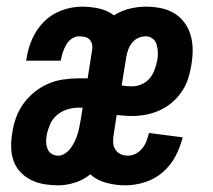

<svg xmlns="http://www.w3.org/2000/svg" viewBox="-20 -548 640 576"><path d="M154 8Q133 8 112.5 4.5Q92 1 73.5 -8Q55 -17 41 -32Q27 -47 20.5 -66Q14 -85 13.5 -106.5Q13 -128 17 -150Q20 -172 28 -194.5Q36 -217 50 -236.5Q64 -256 83 -271.5Q102 -287 124 -296.5Q146 -306 169.5 -309.5Q193 -313 215 -313H243L256 -396Q258 -405 256.5 -413.5Q255 -422 249.5 -428.5Q244 -435 235 -437Q226 -439 217 -439Q206 -439 195.5 -432Q185 -425 179 -414.5Q173 -404 169 -392.5Q165 -381 163 -369L162 -366H58L60 -374Q64 -403 77 -432Q90 -461 112.5 -483.5Q135 -506 165.5 -517Q196 -528 225 -528Q252 -528 277 -522.5Q302 -517 322 -502Q344 -516 369 -522Q394 -528 418 -528Q441 -528 463 -523.5Q485 -519 503 -508Q521 -497 533.5 -480Q546 -463 552 -442Q558 -421 558 -398.5Q558 -376 554 -353Q551 -333 544.5 -312.5Q538 -292 525.5 -273.5Q513 -255 496 -240.5Q479 -226 459 -217Q439 -208 418 -204Q397 -200 377 -200Q365 -200 353 -201Q341 -202 330 -203L321 -144Q319 -132 319.5 -120.5Q320 -109 326 -99.5Q332 -90 342 -85.5Q352 -81 364 -81Q376 -81 387.5 -87Q399 -93 407 -103Q415 -113 419.5 -125Q424 -137 427 -149L528 -136Q521 -107 506.5 -79.5Q492 -52 468.5 -31.5Q445 -11 415 -1.5Q385 8 356 8Q327 8 299 0.5Q271 -7 251 -25Q230 -8 204.5 0Q179 8 154 8ZM377 -289Q391 -289 405.5 -295.5Q420 -302 429.5 -313.5Q439 -325 444 -339.5Q449 -354 452 -368Q454 -380 453.5 -391.5Q453 -403 450 -414Q447 -425 438 -432Q429 -439 418 -439Q406 -439 395.5 -434.5Q385 -430 377 -420.5Q369 -411 365 -400Q361 -389 359 -378L345 -292Q353 -290 361 -289.5Q369 -289 377 -289ZM155 -81Q165 -81 175 -87.5Q185 -94 192 -103.5Q199 -113 204 -123.5Q209 -134 212.5 -145Q216 -156 218 -167Q220 -178 222 -188L228 -225H215Q198 -225 181 -219.5Q164 -214 150.5 -202.5Q137 -191 130 -174.5Q123 -158 120 -142Q118 -131 118.5 -120.5Q119 -110 123 -100.5Q127 -91 135.5 -86Q144 -81 155 -81Z"/></svg>

Font: Iosevka HT Extended
Style: Bold Italic
Weight: 700
Width: 7
Italic angle: -9°
Monospace: yes
Designer: Belleve Invis
Foundry: Belleve Invis
Version: Version 32.3.0; ttfautohint (v1.8.4)